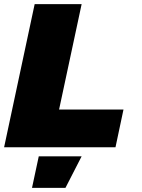

<svg xmlns="http://www.w3.org/2000/svg" viewBox="-24 -718 694 936"><path d="M145 -698H374L264 -184H578L539 0H-4ZM165 44H374L295 198H132Z"/></svg>

Font: Azeret Mono Black
Style: Italic
Weight: 900
Italic angle: -12°
Designer: Martin Vácha
Foundry: Displaay
Version: Version 1.000; Glyphs 3.0.3, build 3074